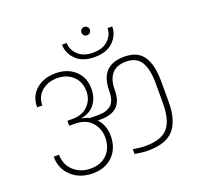

<svg xmlns="http://www.w3.org/2000/svg" viewBox="-158 -1149 1363 1311"><g transform="rotate(-20 523.5 -493.0)"><path d="M300 -13Q207 -13 146.5 -68.5Q86 -124 86 -212H125Q125 -140 174 -94.5Q223 -49 298 -49Q373 -49 417.5 -95Q462 -141 462 -216Q462 -279 420.5 -326.5Q379 -374 294 -374H258V-410H294Q369 -410 409 -453Q449 -496 449 -553Q449 -625 404 -666.5Q359 -708 292 -708Q224 -708 178.5 -670Q133 -632 133 -567H95Q95 -648 150.5 -695.5Q206 -743 292 -743Q377 -743 432 -693Q487 -643 487 -560Q487 -496 453.5 -451Q420 -406 356 -394V-392Q383 -388 409 -375H472Q532 -375 564 -404Q596 -433 596 -503Q596 -689 770 -689Q868 -689 910 -626.5Q952 -564 952 -441V-296Q952 -162 895.5 -96Q839 -30 707 -30Q669 -30 611 -40V-75Q662 -66 702 -66Q819 -66 865.5 -122.5Q912 -179 912 -297V-444Q912 -547 879.5 -600Q847 -653 770 -653Q699 -653 666.5 -611.5Q634 -570 634 -502Q634 -416 594 -378.5Q554 -341 476 -341H454Q501 -289 501 -213Q501 -123 446 -68Q391 -13 300 -13ZM401 -911H435Q435 -863 473.5 -825Q512 -787 584 -787Q655 -787 693.5 -825Q732 -863 732 -911H766Q766 -849 719 -802Q672 -755 584 -755Q496 -755 448.5 -802Q401 -849 401 -911ZM606.5 -921.5Q598 -913 584 -913Q570 -913 562 -921.5Q554 -930 554 -943Q554 -956 562.5 -964.5Q571 -973 584 -973Q597 -973 606 -964.5Q615 -956 615 -943Q615 -930 606.5 -921.5Z"/></g></svg>

Font: Poppins ExtraLight
Style: Regular
Weight: 275
Designer: Ninad Kale (Devanagari), Jonny Pinhorn (Latin)
Foundry: Indian Type Foundry
Version: Version 3.200;PS 1.000;hotconv 16.6.54;makeotf.lib2.5.65590